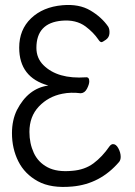

<svg xmlns="http://www.w3.org/2000/svg" viewBox="-20 -732 540 770"><path d="M323 -626Q285 -654 228 -649Q126 -640 126 -540Q126 -499 154 -471Q211 -414 325 -422Q338 -423 338 -406Q338 -394 329 -376.5Q320 -359 304 -358Q264 -363 230 -356Q174 -345 136 -305Q98 -265 98 -203Q98 -157 115.5 -119Q133 -81 171 -61Q209 -41 270 -47Q320 -51 355 -77Q390 -103 419 -145Q425 -153 432 -154Q445 -155 454.5 -137.5Q464 -120 464 -103Q464 -91 458 -83Q382 6 270 16Q185 24 132 -5Q79 -34 53.5 -85Q28 -136 28 -198Q28 -250 48 -291Q93 -378 174 -389Q57 -421 57 -541Q57 -613 104.5 -658.5Q152 -704 230 -711Q297 -717 342.5 -690Q388 -663 414 -625Q420 -615 419 -598.5Q418 -582 404.5 -572.5Q391 -563 387 -563Q381 -563 374 -574Q355 -602 323 -626Z"/></svg>

Font: Moon Stars Kai T HW
Style: Regular
Weight: 400
Designer: GuiWonder
Version: Version 1.101